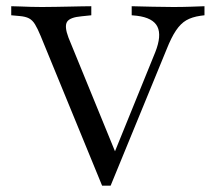

<svg xmlns="http://www.w3.org/2000/svg" viewBox="-20 -591 677 617"><path d="M308.1 5.6 110.5 -475.8Q100.8 -499.2 92.7 -512.5Q84.7 -525.8 73.4 -531.9Q62.1 -537.9 42.7 -539.5L16.1 -541.9V-571Q29.8 -571 45.6 -570.2Q61.3 -569.4 79 -569Q96.8 -568.5 113.7 -568.5H116.1Q137.9 -568.5 160.1 -569Q182.3 -569.4 203.2 -569.8Q224.2 -570.2 241.9 -570.6Q259.7 -571 273.4 -571V-541.9L242.7 -538.7Q204.8 -535.5 195.6 -521Q186.3 -506.5 200 -470.2L354.8 -91.9L338.7 -78.2L479 -423.4Q500 -476.6 485.9 -505.2Q471.8 -533.9 420.2 -540.3L403.2 -541.9V-571Q435.5 -570.2 470.2 -569.4Q504.8 -568.5 536.3 -568.5Q566.1 -568.5 591.1 -569.4Q616.1 -570.2 637.1 -571V-541.9L624.2 -540.3Q596.8 -536.3 578.6 -525.8Q560.5 -515.3 545.6 -493.1Q530.6 -471 515.3 -432.3L335.5 5.6Z"/></svg>

Font: Playfair 5pt SemiExpanded Light
Style: Regular
Weight: 400
Version: Version 2.203